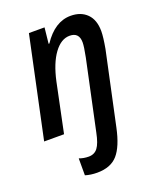

<svg xmlns="http://www.w3.org/2000/svg" viewBox="-145 -640 803 970"><g transform="rotate(-20 256.0 -155.5)"><path d="M145 231V140Q169 149 196 149Q227 149 244.5 126Q262 103 273 48L353 -327Q364 -382 364 -404Q364 -458 313 -458Q267 -458 229.5 -407Q192 -356 172 -264L117 0H10L125 -541H209L200 -456H204Q267 -551 352 -551Q407 -551 439.5 -518.5Q472 -486 472 -425Q472 -394 461 -333L377 59Q357 154 319.5 197Q282 240 209 240Q174 240 145 231Z"/></g></svg>

Font: Noto Sans UI NarrowMedium
Style: Italic
Weight: 500
Width: 4
Italic angle: -12°
Designer: Monotype Design Team
Foundry: Monotype Imaging Inc.
Version: Version 1.001